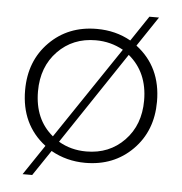

<svg xmlns="http://www.w3.org/2000/svg" viewBox="-49 -639 719 757"><g transform="rotate(5 310.0 -261.0)"><path d="M471 -474Q571 -398 571 -261Q571 -145 497 -70.5Q423 4 310 4Q236 4 174 -31L106 70H68L148 -49Q49 -125 49 -261Q49 -377 123 -451.5Q197 -526 310 -526Q385 -526 445 -492L512 -592H550ZM100 -261Q100 -150 174 -89L419 -453Q369 -481 310 -481Q219 -481 159.5 -419.5Q100 -358 100 -261ZM310 -41Q401 -41 460.5 -102.5Q520 -164 520 -261Q520 -372 444 -435L200 -70Q249 -41 310 -41Z"/></g></svg>

Font: mBank Light
Style: Regular
Weight: 300
Designer: Julieta Ulanovsky
Foundry: Julieta Ulanovsky
Version: Version 7.200;PS 007.200;hotconv 1.0.88;makeotf.lib2.5.64775